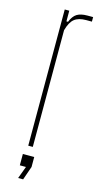

<svg xmlns="http://www.w3.org/2000/svg" viewBox="-118 -637 427 817"><g transform="rotate(15 96.0 -228.0)"><path d="M60 0V-600H80V-553H87Q97.5 -579.5 114.2 -589.8Q131 -600 160 -600Q166 -600 172.5 -600Q179 -600 185 -600V-580H160Q126.5 -580 108.2 -565.5Q90 -551 80 -514V0ZM54 144 74 90H47V40H97V84L76 144Z"/></g></svg>

Font: Big Shoulders Display SC Thin
Style: Regular
Weight: 100
Designer: Patric King
Foundry: XO Type Co
Version: Version 2.002